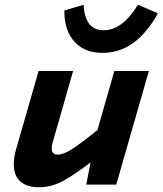

<svg xmlns="http://www.w3.org/2000/svg" viewBox="-20 -775 683 806"><path d="M468 0H342L360 -93Q281 -33 236 -11Q191 11 144 11Q92 11 65 -13.5Q38 -38 38 -85Q38 -101 40.5 -117Q43 -133 48 -150L142 -477H287L201 -177Q199 -170 198 -164Q197 -158 197 -152Q197 -139 203.5 -132.5Q210 -126 223 -126Q246 -126 281.5 -148.5Q317 -171 389 -229L460 -477H605ZM415 -648Q454 -648 490 -674.5Q526 -701 559 -755L643 -719Q596 -635 538.5 -594Q481 -553 409 -553Q336 -553 293 -599.5Q250 -646 250 -731L331 -755Q334 -701 355 -674.5Q376 -648 415 -648Z"/></svg>

Font: Intel One Mono
Style: Bold Italic
Weight: 700
Italic angle: -16°
Monospace: yes
Designer: Fred Shallcrass
Foundry: Frere-Jones Type LLC
Version: Version 1.400;hotconv 1.1.0;makeotfexe 2.6.0;FJTRelease1.4